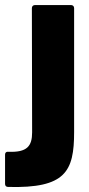

<svg xmlns="http://www.w3.org/2000/svg" viewBox="-88 -537 351 759"><path d="M-56 202C171 208 205 141 205 -15V-505C205 -512 200 -517 193 -517H50C43 -517 38 -512 38 -505L39 -14C39 41 19 66 -55 63C-63 62 -68 66 -68 74V190C-68 197 -64 202 -56 202Z"/></svg>

Font: Barlow Semi Condensed ExtraBold
Style: Regular
Weight: 800
Width: 4
Designer: Jeremy Tribby
Foundry: Tribby Type
Version: Version 1.422;hotconv 1.0.109;makeotfexe 2.5.65596